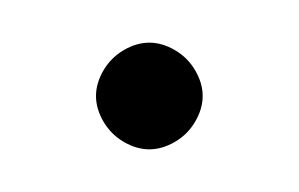

<svg xmlns="http://www.w3.org/2000/svg" viewBox="-20 -95 140 90"><path d="M25 -50Q25 -44 28.5 -38Q32 -32 38 -28.5Q44 -25 50 -25Q56 -25 62 -28.5Q68 -32 71.5 -38Q75 -44 75 -50Q75 -56 71.5 -62Q68 -68 62 -71.5Q56 -75 50 -75Q44 -75 38 -71.5Q32 -68 28.5 -62Q25 -56 25 -50Z"/></svg>

Font: Linefont ExtraLight
Style: Regular
Weight: 250
Monospace: yes
Version: Version 3.002;gftools[0.9.33]